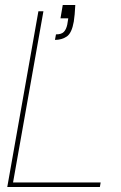

<svg xmlns="http://www.w3.org/2000/svg" viewBox="-20 -745 482 765"><path d="M9 0 133 -700H153L32 -18H381L378 0ZM199 -586 203 -608Q225 -608 234.5 -618Q244 -628 248 -647L252 -672H221L230 -725H280Q279 -703 277.5 -688Q276 -673 274 -659Q266 -613 246 -599.5Q226 -586 199 -586Z"/></svg>

Font: DM Sans 36pt Thin
Style: Italic
Weight: 250
Italic angle: -10°
Designer: Colophon Foundry, Jonny Pinhorn
Foundry: Colophon Foundry
Version: Version 4.004;gftools[0.9.30]